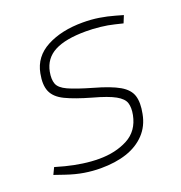

<svg xmlns="http://www.w3.org/2000/svg" viewBox="-98 -581 635 673"><g transform="rotate(-20 219.0 -245.0)"><path d="M167 6Q137 6 106 1Q75 -4 40 -16L2 -29L14 -54L50 -44Q81 -36 112.5 -31.5Q144 -27 173 -27Q234 -27 279.5 -51Q325 -75 336 -131Q341 -157 335.5 -175Q330 -193 304 -207.5Q278 -222 223 -237Q163 -254 129 -270.5Q95 -287 84 -312.5Q73 -338 81 -379Q92 -438 147 -467Q202 -496 281 -496Q313 -496 341.5 -491.5Q370 -487 398 -479L426 -471L415 -444L386 -451Q362 -457 334.5 -460Q307 -463 281 -463Q205 -463 164 -441.5Q123 -420 114 -373Q109 -346 115.5 -328.5Q122 -311 150.5 -298Q179 -285 238 -268Q299 -251 330 -233Q361 -215 369 -189Q377 -163 369 -123Q361 -80 333.5 -51Q306 -22 264 -8Q222 6 167 6Z"/></g></svg>

Font: REM Medium Thin
Style: Italic
Weight: 250
Italic angle: -11°
Version: Version 1.005;gftools[0.9.28]